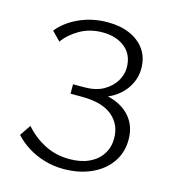

<svg xmlns="http://www.w3.org/2000/svg" viewBox="-102 -752 765 847"><g transform="rotate(15 280.0 -329.0)"><path d="M264 9Q218 9 176.5 -3.5Q135 -16 100.5 -37.5Q66 -59 41 -87L75 -137Q113 -93 164.5 -66.5Q216 -40 278 -40Q330 -40 367.5 -57.5Q405 -75 425.5 -106.5Q446 -138 446 -179Q446 -243 399.5 -281.5Q353 -320 260 -320H209V-363H260Q313 -363 348 -383Q383 -403 401 -433Q419 -463 419 -494Q419 -554 379 -586Q339 -618 277 -618Q219 -618 173.5 -592Q128 -566 102 -529L63 -569Q98 -613 157.5 -640Q217 -667 287 -667Q345 -667 388.5 -648Q432 -629 457 -593.5Q482 -558 482 -507Q482 -464 459 -425.5Q436 -387 394.5 -362.5Q353 -338 296 -338V-359Q362 -359 409.5 -339Q457 -319 483 -281Q509 -243 509 -190Q509 -131 477.5 -86Q446 -41 390.5 -16Q335 9 264 9Z"/></g></svg>

Font: Ysabeau Office Light
Style: Regular
Weight: 300
Designer: Christian Thalmann (Catharsis Fonts)
Version: Version 2.001;gftools[0.9.30]; featfreeze: tnum,lnum,ss02